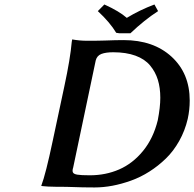

<svg xmlns="http://www.w3.org/2000/svg" viewBox="-20 -825 858 848"><path d="M377 -50.8Q446.8 -50.8 506.3 -76.7Q565.9 -102.5 611.6 -158.2Q657.2 -213.9 676.8 -293.9Q688 -351.6 688 -393.1Q688 -437.5 677.2 -472.4Q666.5 -507.3 643.1 -535.6Q619.6 -564 578.4 -579.1Q537.1 -594.2 480 -594.2Q447.3 -594.2 427.7 -586.7Q408.2 -579.1 402.8 -558.1Q386.2 -480.5 353 -321.5Q319.8 -162.6 303.2 -85Q298.8 -71.8 301.8 -64.2Q304.7 -56.6 320.8 -53.7Q336.9 -50.8 377 -50.8ZM363.8 -645Q418.9 -645 443.8 -646Q491.7 -647.9 525.9 -647.9Q657.7 -647.9 737.8 -574.5Q817.9 -501 817.9 -380.9Q817.9 -339.8 809.1 -299.8Q796.9 -247.6 771.5 -202.4Q746.1 -157.2 712.6 -124.8Q679.2 -92.3 640.1 -67.4Q601.1 -42.5 558.8 -27.3Q516.6 -12.2 476.3 -4.6Q436 2.9 397.9 2.9Q342.8 2.9 298.8 1Q278.8 0 229 0Q209.5 0 192.9 -1Q176.3 -2 168.9 -2.9L162.1 -3.9Q182.1 -56.6 212.9 -203.1Q262.2 -435.1 264.2 -443.8Q290.5 -565.9 296.9 -640.1Q296.9 -640.6 297.9 -645.5Q298.8 -650.4 298.8 -650.9Q331.5 -645 363.8 -645ZM505.9 -678.2 493.2 -680.2Q465.8 -726.1 412.1 -775.9L440.9 -805.2Q506.8 -775.4 540 -746.1Q597.2 -780.8 662.1 -805.2L678.2 -775.9Q617.7 -736.8 556.2 -678.2Z"/></svg>

Font: Linear Smooth
Style: Bold Italic
Weight: 700
Designer: Philipp H. Poll, Flanker
Foundry: Philipp H. Poll, reworked by Flanker
Version: Version 1.061 | FøM Fix